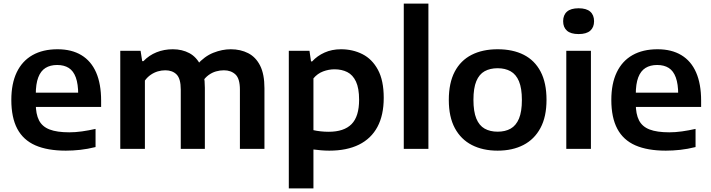

<svg xmlns="http://www.w3.org/2000/svg" viewBox="-20 -828 3956 1068"><path d="M346 10Q244 10 176.8 -19.5Q109.5 -49 76.2 -111.5Q43 -174 43 -272.5Q43 -363 73.2 -426Q103.5 -489 161 -521.5Q218.5 -554 300 -554Q378.5 -554 432.8 -521.2Q487 -488.5 514.8 -424.8Q542.5 -361 542.5 -268V-233H110.5V-312.5H440L415 -302Q415 -360.5 401.8 -397Q388.5 -433.5 362.5 -450Q336.5 -466.5 298 -466.5Q259.5 -466.5 233 -450Q206.5 -433.5 192.8 -397.5Q179 -361.5 179 -302V-251Q179 -193.5 197 -158.5Q215 -123.5 255.8 -107.8Q296.5 -92 365.5 -92Q399.5 -92 436.5 -97.2Q473.5 -102.5 511.5 -111V-10Q467 1 426.2 5.5Q385.5 10 346 10Z M649 0V-545.5H762L771 -488H778Q809 -520.5 850.8 -537.2Q892.5 -554 941 -554Q993 -554 1033.2 -532.5Q1073.5 -511 1096.5 -463.8Q1119.5 -416.5 1119.5 -339.5V0H985.5V-329.5Q985.5 -390.5 962.2 -413.8Q939 -437 899.5 -437Q878.5 -437 858 -431Q837.5 -425 818.8 -412.2Q800 -399.5 786 -380V0ZM1314.5 0V-329.5Q1314.5 -390.5 1289.8 -413.8Q1265 -437 1225.5 -437Q1203.5 -437 1181.5 -430.8Q1159.5 -424.5 1140 -410.2Q1120.5 -396 1105.5 -372.5L1075.5 -467.5Q1117.5 -515 1166.8 -534.5Q1216 -554 1263.5 -554Q1318 -554 1360.5 -532.2Q1403 -510.5 1427 -462.8Q1451 -415 1451 -337V0Z M1586.5 220V-545.5H1701.5L1710 -486.5H1716.5Q1744 -517 1785 -535.5Q1826 -554 1877 -554Q1942 -554 1996 -526.8Q2050 -499.5 2082.2 -440Q2114.5 -380.5 2114.5 -283.5Q2114.5 -187.5 2079.5 -122.2Q2044.5 -57 1977 -23.5Q1909.5 10 1812 10Q1788.5 10 1765.5 8Q1742.5 6 1723.5 3.5V220ZM1808 -95Q1893.5 -95 1935.5 -137.5Q1977.5 -180 1977.5 -273Q1977.5 -337.5 1960 -374.5Q1942.5 -411.5 1911.8 -427Q1881 -442.5 1840.5 -442.5Q1809 -442.5 1777.5 -430.8Q1746 -419 1723.5 -392V-104Q1740.5 -100 1763 -97.5Q1785.5 -95 1808 -95Z M2226 0V-808H2363V0Z M2748 10Q2666 10 2605 -21.2Q2544 -52.5 2510.2 -115Q2476.5 -177.5 2476.5 -272Q2476.5 -366.5 2509.2 -429Q2542 -491.5 2603 -522.8Q2664 -554 2748 -554Q2833 -554 2893.8 -523Q2954.5 -492 2987.2 -429.5Q3020 -367 3020 -272.5Q3020 -178.5 2986.2 -115.8Q2952.5 -53 2891.5 -21.5Q2830.5 10 2748 10ZM2748 -95.5Q2790.5 -95.5 2820.5 -112.5Q2850.5 -129.5 2866.8 -168.2Q2883 -207 2883 -271.5Q2883 -337 2866.8 -375.8Q2850.5 -414.5 2820.2 -431.5Q2790 -448.5 2748 -448.5Q2706 -448.5 2675.8 -431.8Q2645.5 -415 2629.5 -376.5Q2613.5 -338 2613.5 -273Q2613.5 -207.5 2629.5 -168.5Q2645.5 -129.5 2675.8 -112.5Q2706 -95.5 2748 -95.5Z M3130 0V-545.5H3267V0ZM3198.5 -638.5Q3155 -638.5 3133.8 -657.2Q3112.5 -676 3112.5 -710Q3112.5 -744.5 3133.8 -763.2Q3155 -782 3198.5 -782Q3242 -782 3263.2 -763.2Q3284.5 -744.5 3284.5 -710Q3284.5 -676 3263.2 -657.2Q3242 -638.5 3198.5 -638.5Z M3683.5 10Q3581.5 10 3514.2 -19.5Q3447 -49 3413.8 -111.5Q3380.5 -174 3380.5 -272.5Q3380.5 -363 3410.8 -426Q3441 -489 3498.5 -521.5Q3556 -554 3637.5 -554Q3716 -554 3770.2 -521.2Q3824.5 -488.5 3852.2 -424.8Q3880 -361 3880 -268V-233H3448V-312.5H3777.5L3752.5 -302Q3752.5 -360.5 3739.2 -397Q3726 -433.5 3700 -450Q3674 -466.5 3635.5 -466.5Q3597 -466.5 3570.5 -450Q3544 -433.5 3530.2 -397.5Q3516.5 -361.5 3516.5 -302V-251Q3516.5 -193.5 3534.5 -158.5Q3552.5 -123.5 3593.2 -107.8Q3634 -92 3703 -92Q3737 -92 3774 -97.2Q3811 -102.5 3849 -111V-10Q3804.5 1 3763.8 5.5Q3723 10 3683.5 10Z"/></svg>

Font: Encode Sans SemiExpanded SemiBold
Style: Regular
Weight: 600
Width: 6
Designer: Multiple Designers
Foundry: Impallari Type
Version: Version 3.002